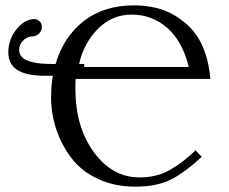

<svg xmlns="http://www.w3.org/2000/svg" viewBox="-20 -678 847 710"><path d="M703.1 -122.1 726.1 -98.1Q661.1 -38.1 609.6 -12.9Q558.1 12.2 480 12.2Q402.8 12.2 341.3 -16.8Q279.8 -45.9 243.4 -94.5Q207 -143.1 188 -200.4Q168.9 -257.8 168.9 -318.8Q168.9 -359.9 175.3 -397.9H144Q22.5 -397.9 11.7 -469.2Q10.7 -477.5 10.7 -485.4Q10.7 -503.9 16.1 -522.5Q21.5 -541 31 -555.9Q40.5 -570.8 52.5 -582.5Q64.5 -594.2 78.4 -600.8Q92.3 -607.4 106 -607.4Q117.7 -607.4 126.2 -599.4Q134.8 -591.3 134.8 -578.1Q134.8 -572.3 132.3 -566.2Q129.9 -560.1 125.2 -554.9Q120.6 -549.8 114 -546.6Q107.4 -543.5 100.1 -543.5Q88.9 -543.5 77.6 -537.1Q66.4 -530.8 58.6 -519.3Q50.8 -507.8 50.8 -494.1Q50.8 -481.9 57.1 -472.4Q63.5 -462.9 74.2 -457.3Q85 -451.7 100.8 -448Q116.7 -444.3 133.8 -442.9Q150.9 -441.4 171.9 -441.4H185.5Q214.8 -541.5 289.6 -599.9Q364.3 -658.2 474.1 -658.2Q565.9 -658.2 629.9 -618.7Q693.8 -579.1 722.9 -520Q752 -460.9 757.8 -386.2H259.8Q258.8 -375 258.8 -349.1Q258.8 -209 326.9 -115.5Q395 -22 496.1 -22Q559.1 -22 606.7 -48.6Q654.3 -75.2 703.1 -122.1ZM678.2 -430.2Q655.3 -524.4 599.1 -574.2Q543 -624 466.8 -624Q394 -624 341.8 -571Q289.6 -518.1 272.5 -441.4H291.5V-430.2Z"/></svg>

Font: Linux Libertine Capitals
Style: Small Caps
Weight: 400
Designer: Philipp H. Poll
Foundry: Philipp H. Poll
Version: Version 5.1.3